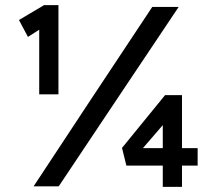

<svg xmlns="http://www.w3.org/2000/svg" viewBox="-20 -727 833 749"><path d="M133 -633 139 -615 89 -583 54 -649 152 -707H208V-359H133ZM332 -335 574 -700H677L414 -307L209 0H111ZM615 -290 647 -276 521 -130 524 -149H751V-81H473L456 -150L624 -356H690V2H615Z"/></svg>

Font: Lexend
Style: Regular
Weight: 400
Designer: Thomas Jockin
Foundry: Lexend
Version: Version 1.000